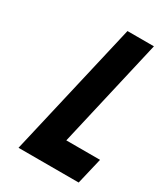

<svg xmlns="http://www.w3.org/2000/svg" viewBox="-183 -827 800 912"><g transform="rotate(30 217.0 -371.5)"><path d="M70 -2 241 -741H386L249 -146H434L400 -2Z"/></g></svg>

Font: Miedinger
Style: Bold-Italic
Weight: 700
Italic angle: -13°
Version: Version 001.000